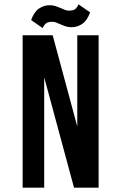

<svg xmlns="http://www.w3.org/2000/svg" viewBox="-20 -862 576 882"><path d="M183 -507V0H84V-700H222L335 -281V-700H433V0H320ZM298 -813Q312 -813 322 -818Q332 -823 341 -842L394 -805Q380 -767 357.5 -752Q335 -737 309 -737Q293 -737 281.5 -741Q270 -745 259.5 -749.5Q249 -754 239.5 -758Q230 -762 219 -762Q205 -762 195 -757Q185 -752 176 -733L123 -770Q137 -808 159.5 -823Q182 -838 208 -838Q224 -838 235.5 -834Q247 -830 257.5 -825.5Q268 -821 277.5 -817Q287 -813 298 -813Z"/></svg>

Font: Bebas Neue Bold
Style: Regular
Weight: 700
Designer: Ryoichi Tsunekawa & LGV (GE)
Foundry: Free Software Foundation, Inc.
Version: Version 1.003 August 13, 2016